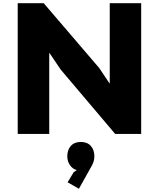

<svg xmlns="http://www.w3.org/2000/svg" viewBox="-20 -830 985 1190"><path d="M564.9 139.2Q564.9 166.5 550.8 193.8L469.2 339.8L398.9 299.8L437 236.8L456.1 224.1Q430.2 217.8 413.6 193.6Q397 169.4 397 139.2Q397 99.1 418.9 74.5Q440.9 49.8 481 49.8Q521 49.8 543 74.5Q564.9 99.1 564.9 139.2ZM855 -810.1V0H693.8L356 -398.9L287.1 -501H285.2V0H89.8V-810.1H251L595.2 -408.2L658.2 -314H660.2V-810.1Z"/></svg>

Font: Sinkin Sans 800 Black
Style: Regular
Weight: 900
Designer: Keith Bates
Foundry: K-Type
Version: Sinkin Sans (version 1.0)  by Keith Bates   •   © 2014   www